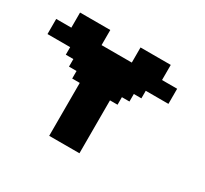

<svg xmlns="http://www.w3.org/2000/svg" viewBox="-171 -1125 1466 1375"><g transform="rotate(30 562.5 -437.5)"><path d="M375 0H625V-437.5H687.5V-500H750V-562.5H812.5V-625H1000V-750H875V-875H625V-750H375V-875H125V-750H0V-625H187.5V-562.5H250V-500H312.5V-437.5H375Z"/></g></svg>

Font: Faithful 32x
Style: Bold
Weight: 400
Foundry: Faithful Resource Pack
Version: Version 1.0; January 27, 2023